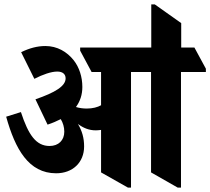

<svg xmlns="http://www.w3.org/2000/svg" viewBox="-20 -843 955 872"><path d="M235 -56C310 -56 362 -105 362 -178C362 -216 353 -248 334 -280C358 -262 384 -251 415 -251C423 -251 432 -252 439 -253V-60L561 9H575V-516H666V-60L787 9H802V-516H915V-531L863 -627H803V-738L683 -823H667V-627H344V-613L396 -516H439V-365C423 -356 401 -350 374 -350C358 -350 341 -352 325 -357C344 -383 354 -413 354 -448C354 -494 340 -537 315 -569C284 -608 240 -634 186 -634C149 -634 113 -624 76 -606L136 -485C175 -505 213 -518 240 -518C265 -518 278 -506 278 -487C278 -452 231 -423 141 -392L196 -277C218 -284 238 -293 256 -302C266 -285 272 -266 272 -245C272 -206 246 -180 205 -180C144 -180 109 -230 75 -334L8 -313C49 -166 110 -56 235 -56Z"/></svg>

Font: Noto Serif Devanagari ExtraCondensed Black
Style: Regular
Weight: 900
Width: 2
Designer: Universal Thirst, Indian Type Foundry and the Monotype Design Team
Foundry: Monotype Imaging Inc.
Version: Version 2.004